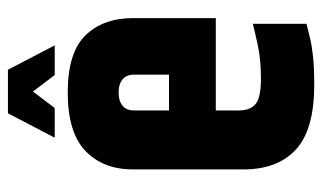

<svg xmlns="http://www.w3.org/2000/svg" viewBox="-180 -606 793 472"><g transform="rotate(-90 216.0 -370.5)"><path d="M35 -439Q35 -513 80.5 -556.5Q126 -600 224 -600Q322 -600 364.5 -556.5Q407 -513 407 -439V-317H268V-437Q268 -456 256 -465.5Q244 -475 224 -475Q204 -475 192 -465.5Q180 -456 180 -437V-190L35 -192ZM35 -264H180V-180Q180 -151 196 -138Q212 -125 258 -125Q305 -125 341.5 -133Q378 -141 393 -145V-13Q377 -9 358.5 -4.5Q340 0 313 3Q286 6 243 6Q133 6 84 -39Q35 -84 35 -168ZM165 -351H407V-236H165ZM180 -747H280L340 -632H267ZM173 -747H273L186 -632H113Z"/></g></svg>

Font: Khand Variable Light
Style: Regular
Weight: 300
Designer: Satya Rajpurohit
Foundry: Indian Type Foundry
Version: Version 3.000